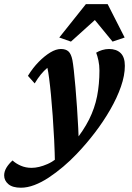

<svg xmlns="http://www.w3.org/2000/svg" viewBox="-136 -670 629 915"><path d="M-36.1 224.6Q-76.2 224.6 -96.2 207.5Q-116.2 190.4 -116.2 166Q-116.2 147.5 -105.5 129.4Q-94.7 111.3 -76.2 94.7Q-60.5 109.4 -37.1 119.6Q-13.7 129.9 14.6 129.9Q48.8 129.9 90.3 111.8Q131.8 93.8 176.8 46.9L213.9 11.7Q261.7 -46.9 288.6 -100.6Q315.4 -154.3 326.7 -211.4Q337.9 -268.6 337.9 -334Q337.9 -359.4 333 -381.8Q328.1 -404.3 322.3 -418.9Q335 -426.8 351.1 -431.6Q367.2 -436.5 383.8 -436.5Q418.9 -436.5 439 -417Q459 -397.5 459 -356.4Q459 -310.5 440.4 -257.3Q421.9 -204.1 389.6 -147.9Q357.4 -91.8 316.4 -38.1Q275.4 15.6 230.5 62.5Q199.2 95.7 165 124.5Q130.9 153.3 96.2 176.3Q61.5 199.2 27.8 211.9Q-5.9 224.6 -36.1 224.6ZM126 116.2Q125 55.7 122.1 -3.9Q119.1 -63.5 115.2 -117.7Q111.3 -171.9 106.9 -217.8Q102.5 -263.7 98.1 -296.9Q93.8 -330.1 89.8 -346.7Q57.6 -320.3 29.3 -272.5L-2.9 -308.6Q20.5 -346.7 48.3 -375Q76.2 -403.3 103.5 -419.9Q130.9 -436.5 154.3 -436.5Q177.7 -436.5 190.4 -424.8Q203.1 -413.1 209 -383.8Q211.9 -369.1 215.8 -335Q219.7 -300.8 223.6 -254.4Q227.5 -208 231 -157.7Q234.4 -107.4 236.8 -60.1Q239.3 -12.7 240.2 23.4ZM458 -491.2 400.4 -471.7 289.1 -607.4H352.5L202.1 -471.7L146.5 -491.2L273.4 -650.4H377Z"/></svg>

Font: Crimson Pro
Style: Bold Italic
Weight: 700
Italic angle: -12°
Designer: Jacques Le Bailly
Foundry: Baron von Fonthausen
Version: Version 1.003